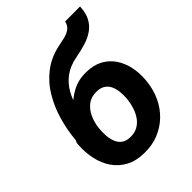

<svg xmlns="http://www.w3.org/2000/svg" viewBox="-220 -872 993 993"><g transform="rotate(-45 276.5 -375.0)"><path d="M436.5 -760.7 545.9 -761.2Q543.9 -715.8 528.1 -685.8Q512.2 -655.8 485.4 -637Q458.5 -618.2 423.1 -607.2Q387.7 -596.2 347.7 -588.9Q292.5 -578.6 256.6 -552Q220.7 -525.4 198.7 -486.6Q176.8 -447.8 165.5 -401.6Q154.3 -355.5 149.9 -305.7L147 -282.2L39.1 -266.6L41.5 -290.5Q47.4 -356.9 66.2 -422.4Q85 -487.8 118.7 -544.2Q152.3 -600.6 203.9 -640.4Q255.4 -680.2 327.1 -694.8Q348.6 -699.2 372.1 -704.6Q395.5 -710 413.3 -722.7Q431.2 -735.4 436.5 -760.7ZM330.1 -498.5Q382.3 -497.6 419.4 -477.1Q456.5 -456.5 479.5 -422.1Q502.4 -387.7 511.7 -344.5Q521 -301.3 517.1 -253.4L516.1 -242.7Q510.3 -188 488.5 -141.4Q466.8 -94.7 430.9 -60.3Q395 -25.9 347.7 -7.1Q300.3 11.7 243.7 10.3Q185.5 9.3 144.3 -13.2Q103 -35.6 77.1 -73.5Q51.3 -111.3 40.8 -159.7Q30.3 -208 33.7 -260.7L34.7 -271.5Q36.6 -282.7 46.4 -293.5Q56.2 -304.2 67.4 -314.2Q78.6 -324.2 85 -334Q114.3 -377.4 149.4 -415.5Q184.6 -453.6 229 -476.8Q273.4 -500 330.1 -498.5ZM296.4 -389.6Q256.8 -390.6 230.5 -370.6Q204.1 -350.6 189.2 -318.4Q174.3 -286.1 170.4 -251.5L169.4 -241.2Q167 -217.3 168.9 -192.9Q170.9 -168.5 179 -147.5Q187 -126.5 204.6 -113Q222.2 -99.6 251.5 -99.1Q282.2 -98.1 304.9 -110.4Q327.6 -122.6 342.8 -143.6Q357.9 -164.6 366.7 -190.4Q375.5 -216.3 378.9 -243.2L379.9 -253.4Q381.8 -276.9 379.6 -300.5Q377.4 -324.2 368.9 -344Q360.4 -363.8 342.8 -376.2Q325.2 -388.7 296.4 -389.6Z"/></g></svg>

Font: Roboto
Style: Bold Italic
Weight: 700
Italic angle: -12°
Designer: Christian Robertson
Foundry: Google
Version: Version 3.0